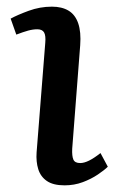

<svg xmlns="http://www.w3.org/2000/svg" viewBox="-20 -543 351 577"><path d="M116 -414Q118 -436 112.5 -445.5Q107 -455 92 -455Q79 -455 64.5 -451Q50 -447 29 -439L12 -487Q32 -498 66 -510.5Q100 -523 136 -523Q166 -523 186 -511Q206 -499 215 -473Q224 -447 221 -407L197 -96Q196 -74 200.5 -63.5Q205 -53 221 -53Q233 -53 248 -60.5Q263 -68 282 -83L304 -42Q294 -32 274 -18.5Q254 -5 228.5 4.5Q203 14 174 14Q140 14 121 1Q102 -12 95 -34.5Q88 -57 90 -85Z"/></svg>

Font: Literata 18pt Medium
Style: Italic
Weight: 500
Italic angle: -2°
Designer: Latin by Veronika Burian and Jose Scaglione. Greek by Irene Vlachou. Cyrillic by Vera Evstafieva
Foundry: TypeTogether
Version: Version 3.103;gftools[0.9.29]